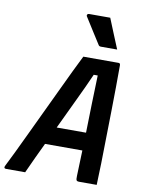

<svg xmlns="http://www.w3.org/2000/svg" viewBox="-132 -1018 832 1089"><g transform="rotate(10 284.5 -473.5)"><path d="M90 0H-20Q-35 0 -29 -15Q-12 -48 13.5 -101Q39 -154 70 -219.5Q101 -285 134 -354.5Q167 -424 198.5 -490.5Q230 -557 256.5 -612.5Q283 -668 301 -703H504Q514 -703 514 -691Q514 -570 511.5 -427Q509 -284 506 -125Q505 -95 504 -63.5Q503 -32 502 0H399Q389 0 385.5 -5.5Q382 -11 383 -32Q384 -70 385.5 -106.5Q387 -143 388 -178H173Q153 -136 132 -91.5Q111 -47 90 0ZM377 -612Q344 -537 304.5 -455Q265 -373 222 -281H391Q393 -368 395 -449Q397 -530 400 -612ZM413 -947Q432 -901 448 -861Q464 -821 483 -776H390Q380 -776 376 -782Q352 -820 337.5 -842.5Q323 -865 311 -884.5Q299 -904 281 -932Q278 -937 281 -942Q284 -947 291 -947Z"/></g></svg>

Font: Recursive Mn Lnr St SmB
Style: Italic
Weight: 600
Italic angle: -15°
Monospace: yes
Version: Version 1.079;hotconv 1.0.112;makeotfexe 2.5.65598; ttfautoh